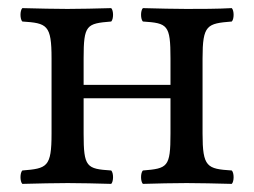

<svg xmlns="http://www.w3.org/2000/svg" viewBox="-20 -451 626 473"><path d="M479 -307C479 -390 490 -393 551 -398C557 -404 557 -425 551 -431C516 -429 472 -429 439 -429C411 -429 371 -430 332 -431C326 -425 326 -404 332 -398C393 -394 400 -390 400 -307V-242H186V-307C186 -390 193 -393 254 -398C260 -404 260 -425 254 -431C216 -430 177.8 -429 146 -429C116.4 -429 75 -430 35 -431C29 -425 29 -404 35 -398C96 -394 107 -390 107 -307V-122C107 -39 96 -36 35 -31C29 -25 29 -4 35 2C75 1 115.2 0 147 0C178.8 0 218 1 254 2C260 -4 260 -25 254 -31C193 -35 186 -39 186 -122V-209H400V-122C400 -39 393 -36 332 -31C326 -25 326 -4 332 2C368 1 405.2 0 440 0C470.3 0 512 1 551 2C557 -4 557 -25 551 -31C490 -35 479 -39 479 -122Z"/></svg>

Font: Libertinus Serif
Style: Regular
Weight: 400
Designer: Philipp H. Poll
Foundry: Khaled Hosny
Version: Version 6.2